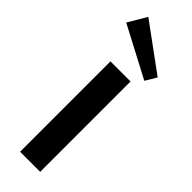

<svg xmlns="http://www.w3.org/2000/svg" viewBox="-265 -799 811 811"><g transform="rotate(45 140.5 -393.0)"><path d="M200 -540V0H80V-540ZM269 -633 239 -583 11 -703 60 -786Z"/></g></svg>

Font: Pathway Extreme 72pt SemiBold
Style: Regular
Weight: 600
Designer: Eduardo Rodriguez Tunni
Foundry: Eduardo Rodriguez Tunni
Version: Version 1.001;gftools[0.9.26]